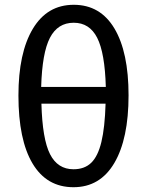

<svg xmlns="http://www.w3.org/2000/svg" viewBox="-20 -770 614 802"><path d="M517 -372Q517 -190 457.5 -89Q398 12 287 12Q175 12 116 -87Q57 -186 57 -371Q57 -549 117 -649.5Q177 -750 288 -750Q399 -750 458 -651Q517 -552 517 -372ZM152 -407H422Q418 -549 386 -612Q354 -675 288 -675Q221 -675 188.5 -612Q156 -549 152 -407ZM421 -337H153Q157 -189 189 -126Q221 -63 287 -63Q333 -63 361 -90Q389 -117 403.5 -177Q418 -237 421 -337Z"/></svg>

Font: Fira GO
Style: Regular
Weight: 400
Designer: Carrois Corporate
Foundry: Carrois Corporate GbR
Version: Version 0.300